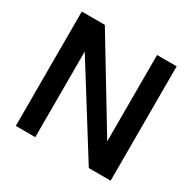

<svg xmlns="http://www.w3.org/2000/svg" viewBox="-146 -798 947 945"><g transform="rotate(30 327.5 -325.0)"><path d="M58.1 0V-649.9H189L485.8 -159.2V-649.9H597.2V0H473.1L168.9 -486.8V0Z"/></g></svg>

Font: Apfel Grotezk Mittel
Style: Regular
Weight: 500
Designer: Luigi Gorlero
Foundry: © 2023, Luigi Gorlero & Collletttivo
Version: Version 2.000;Glyphs 3.2 (3217)